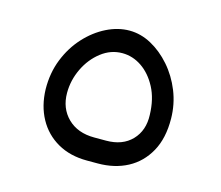

<svg xmlns="http://www.w3.org/2000/svg" viewBox="-75 -557 764 664"><g transform="rotate(15 307.0 -225.0)"><path d="M286.1 11.7Q225.6 11.7 180.7 -14Q135.8 -39.7 110.9 -85.2Q86 -130.7 84.4 -190Q83.6 -248.1 103.2 -297.4Q122.8 -346.6 156.4 -383.3Q190.1 -420 230.9 -440.3Q271.8 -460.6 312.7 -460.6Q353.2 -460.6 391.3 -439.9Q429.3 -419.2 460.6 -383.5Q491.9 -347.8 510.6 -301.4Q529.2 -255 529.8 -203.6Q530.6 -133.3 504 -85.4Q477.4 -37.4 431.1 -12.8Q384.9 11.7 324.8 11.7ZM289.8 -71.9H332.3Q391.1 -71.9 424.4 -106.8Q457.8 -141.8 455.3 -197.4Q453.7 -254 432.4 -294.3Q411.1 -334.7 378.6 -356.8Q346.1 -378.8 308.9 -378.8Q267.8 -378.8 233.6 -352.3Q199.3 -325.8 179.2 -283.9Q159.2 -242 159.2 -196.8Q159.2 -141.8 194.7 -106.8Q230.3 -71.9 289.8 -71.9Z"/></g></svg>

Font: Rubik Light
Style: Italic
Weight: 300
Italic angle: -12°
Designer: Hubert and Fischer
Foundry: Hubert and Fischer
Version: Version 2.300;gftools[0.9.30]